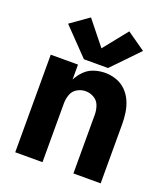

<svg xmlns="http://www.w3.org/2000/svg" viewBox="-141 -880 859 980"><g transform="rotate(20 288.0 -389.5)"><path d="M56 0H204V-320Q204 -344 212.5 -367.5Q221 -391 242.5 -403.5Q264 -416 288 -416Q312 -416 333.5 -403.5Q355 -391 363.5 -367.5Q372 -344 372 -320V0H520V-320Q520 -351 515.5 -382.5Q511 -414 498.5 -443Q486 -472 463.5 -494.5Q441 -517 411 -527.5Q381 -538 350 -538Q320 -538 290.5 -528.5Q261 -519 239.5 -497.5Q218 -476 204 -449V-530H56ZM223 -566H354L492 -709L392 -779L288 -649L184 -779L85 -709Z"/></g></svg>

Font: Iosevka Sparkle Heavy
Style: Regular
Weight: 900
Designer: Belleve Invis
Foundry: Belleve Invis
Version: Version 4.5.0; ttfautohint (v1.8.3)